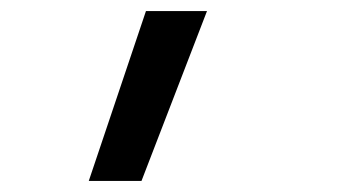

<svg xmlns="http://www.w3.org/2000/svg" viewBox="-20 -166 640 346"><path d="M140 160H235L353 -146H243Z"/></svg>

Font: JetBrains Mono
Style: Italic
Weight: 400
Italic angle: -9°
Monospace: yes
Designer: Philipp Nurullin, Konstantin Bulenkov
Foundry: JetBrains
Version: Version 2.305